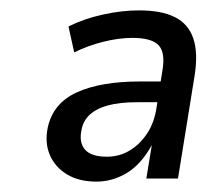

<svg xmlns="http://www.w3.org/2000/svg" viewBox="-20 -734 398 370"><path d="M166 -384Q132 -384 109 -398Q86 -412 76 -435.5Q66 -459 72 -488Q82 -535 128 -556Q174 -577 250 -577H294L289 -537H244Q211 -537 188.5 -531Q166 -525 153 -513Q140 -501 137 -483Q132 -459 144 -445.5Q156 -432 186 -432Q210 -432 230 -444Q250 -456 264 -477.5Q278 -499 282 -529L293 -598Q299 -633 285.5 -647Q272 -661 235 -661Q209 -661 179 -653.5Q149 -646 123 -633L112 -683Q142 -698 178.5 -706Q215 -714 248 -714Q291 -714 317 -701Q343 -688 352.5 -660Q362 -632 355 -588L323 -390H262L273 -457H274Q253 -418 225 -401Q197 -384 166 -384Z"/></svg>

Font: Nunito Sans 7pt SemiCondensed Medium
Style: Italic
Weight: 500
Width: 4
Italic angle: -9°
Designer: Vernon Adams
Foundry: Vernon Adams
Version: Version 3.101;gftools[0.9.27]